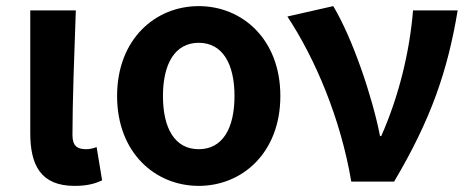

<svg xmlns="http://www.w3.org/2000/svg" viewBox="-20 -594 1536 628"><path d="M224 14C267 14 292 6 314 -4L296 -113C284 -108 271 -106 262 -106C232 -106 217 -117 217 -153C217 -258 223 -423 228 -560H79V-159C79 -54 113 14 224 14Z M630 14C772 14 897 -94 897 -280C897 -466 772 -574 630 -574C488 -574 363 -466 363 -280C363 -94 488 14 630 14ZM630 -106C552 -106 513 -174 513 -280C513 -385 552 -454 630 -454C708 -454 747 -385 747 -280C747 -174 708 -106 630 -106Z M1129 0H1269C1390 -204 1444 -362 1477 -560H1331C1320 -425 1285 -280 1227 -149H1223C1198 -277 1134 -467 1070 -574L920 -540C1011 -402 1094 -207 1129 0Z"/></svg>

Font: Noto Sans CJK SC
Style: Bold
Weight: 700
Designer: Ryoko NISHIZUKA 西塚涼子 (kana, bopomofo & ideographs); Paul D. Hunt (Latin, Greek & Cyrillic); Sandoll Communications 산돌커뮤니
Foundry: Adobe
Version: Version 2.004;hotconv 1.0.118;makeotfexe 2.5.65603